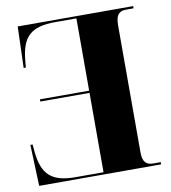

<svg xmlns="http://www.w3.org/2000/svg" viewBox="-81 -784 758 853"><g transform="rotate(-10 298.5 -357.0)"><path d="M577 0V-10H544C516 -10 496 -21 496 -67V-642C496 -696 518 -704 545 -704H577V-714H56L50 -528H60L63 -561C73 -666 115 -704 223 -704H319V-378H97V-368H319V-10H193C86 -10 43 -48 33 -154L30 -186H20L27 0Z"/></g></svg>

Font: Noto Serif Display Condensed Black
Style: Regular
Weight: 900
Width: 3
Designer: Monotype Design Team
Foundry: Monotype Imaging Inc.
Version: Version 2.009